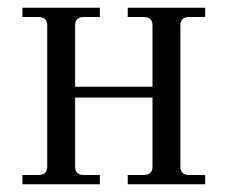

<svg xmlns="http://www.w3.org/2000/svg" viewBox="-20 -476 588 496"><path d="M38 0V-24H80Q102 -24 102 -46V-410Q102 -432 80 -432H38V-456H238V-432H196Q174 -432 174 -410V-252H374V-410Q374 -432 352 -432H310V-456H510V-432H468Q446 -432 446 -410V-46Q446 -24 468 -24H510V0H310V-24H352Q374 -24 374 -46V-224H174V-46Q174 -24 196 -24H238V0Z"/></svg>

Font: Old Standard TT
Style: Regular
Weight: 400
Designer: Alexey Kryukov <alexios@thessalonica.org.ru>
Version: Version 1.0